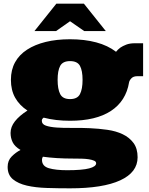

<svg xmlns="http://www.w3.org/2000/svg" viewBox="-20 -776 817 1056"><path d="M736.8 88.9Q736.8 171.9 641.4 215.8Q545.9 259.8 365.2 259.8Q299.8 259.8 237.8 257.8Q175.8 255.9 127.9 244.9Q80.1 233.9 51 210Q22 186 22 142.1Q22 106.9 44.4 84.5Q66.9 62 92.8 48.8Q61 29.8 49.6 6.3Q38.1 -17.1 38.1 -44.9Q38.1 -78.1 62 -108.6Q85.9 -139.2 130.9 -168Q86.9 -196.8 63.5 -238.3Q40 -279.8 40 -336.9Q40 -392.1 63 -433.6Q85.9 -475.1 128.9 -502.9Q171.9 -530.8 231.4 -545.4Q291 -560.1 365.2 -560.1Q444.8 -560.1 509 -543Q573.2 -525.9 618.2 -491.2Q627 -502.9 642.1 -514.2Q654.8 -522.9 674.3 -530.5Q693.8 -538.1 722.2 -538.1H767.1V-356.9H734.9Q713.9 -356.9 702.9 -345.5Q691.9 -334 689.9 -323.2Q672.9 -220.2 590.3 -166Q507.8 -111.8 365.2 -111.8Q285.2 -111.8 220.2 -128.9Q210 -122.1 210 -111.8Q210 -92.8 232.4 -85Q254.9 -77.1 292 -74.5Q329.1 -71.8 376.5 -72.5Q423.8 -73.2 473.4 -71Q522.9 -68.8 570.6 -62Q618.2 -55.2 655 -37.6Q691.9 -20 714.4 10.5Q736.8 41 736.8 88.9ZM296.9 -336.9Q296.9 -286.1 311 -258.5Q325.2 -231 365.2 -231Q405.8 -231 419.9 -258.5Q434.1 -286.1 434.1 -336.9Q434.1 -387.2 419.9 -413.6Q405.8 -439.9 365.2 -439.9Q325.2 -439.9 311 -413.6Q296.9 -387.2 296.9 -336.9ZM387.2 96.2Q335 96.2 292.5 93.5Q250 90.8 215.8 85.9Q210.9 94.2 210.9 103Q210.9 138.2 249 149.2Q287.1 160.2 349.1 160.2Q432.1 160.2 470.5 150.1Q508.8 140.1 508.8 122.1Q508.8 112.8 497.8 107.9Q486.8 103 469 100.1Q451.2 97.2 429.7 96.7Q408.2 96.2 387.2 96.2ZM290 -755.9H441.4L562 -605H443.4L365.2 -659.2L288.1 -605H169.4Z"/></svg>

Font: Ultra
Style: Regular
Weight: 400
Designer: Astigmatic (AOETI)
Foundry: Astigmatic (AOETI)
Version: Version 1.001